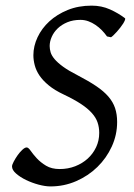

<svg xmlns="http://www.w3.org/2000/svg" viewBox="-20 -650 479 685"><path d="M425.8 -585Q427.7 -583.5 425.8 -578.4Q423.8 -573.2 419.7 -566.4Q415.5 -559.6 409.4 -551.8Q403.3 -543.9 397 -536.9Q390.6 -529.8 385 -524.4Q379.4 -519 376 -517.1L361.8 -520Q353.5 -531.7 343.3 -542.2Q333 -552.7 320.8 -561Q308.6 -569.3 295.2 -574.2Q281.7 -579.1 267.1 -579.1Q240.7 -579.1 220.2 -570.6Q199.7 -562 185.8 -548.6Q171.9 -535.2 164.6 -518.6Q157.2 -502 157.2 -485.8Q157.2 -475.1 160.6 -463.4Q164.1 -451.7 174.8 -439Q185.5 -426.3 205.3 -411.9Q225.1 -397.5 257.8 -380.9Q296.4 -360.8 323.2 -342.8Q350.1 -324.7 366.7 -305.4Q383.3 -286.1 390.6 -264.2Q397.9 -242.2 397.9 -214.8Q397.9 -168.9 378.9 -127.4Q359.9 -85.9 327.4 -54.2Q294.9 -22.5 251.7 -3.7Q208.5 15.1 160.2 15.1Q141.6 15.1 117.9 8.8Q94.2 2.4 73 -7.8Q51.8 -18.1 37.4 -30.8Q22.9 -43.5 22.9 -56.2Q22.9 -62 28.8 -73.2Q34.7 -84.5 42.7 -95.9Q50.8 -107.4 59.8 -115.7Q68.8 -124 75.2 -124Q81.1 -124 89.4 -112.1Q97.7 -100.1 111.1 -85.4Q124.5 -70.8 144.3 -58.8Q164.1 -46.9 192.9 -46.9Q222.7 -46.9 248.3 -56.9Q273.9 -66.9 293 -84.2Q312 -101.6 323 -125Q334 -148.4 334 -175.8Q334 -195.8 328.1 -213.1Q322.3 -230.5 307.6 -246.8Q293 -263.2 268.6 -279.3Q244.1 -295.4 207 -313Q174.8 -328.1 153.8 -345.5Q132.8 -362.8 120.8 -380.6Q108.9 -398.4 104 -417Q99.1 -435.5 99.1 -453.1Q99.1 -485.4 114 -517.1Q128.9 -548.8 156 -573.7Q183.1 -598.6 221.4 -614.3Q259.8 -629.9 307.1 -629.9Q342.3 -629.9 372.3 -616.5Q402.3 -603 425.8 -585Z"/></svg>

Font: Gentium Plus Afr
Style: Italic
Weight: 400
Italic angle: -8°
Designer: J. Victor Gaultney, Annie Olsen, Iska Routamaa, Becca Hirsbrunner
Foundry: SIL International
Version: Version 5.000